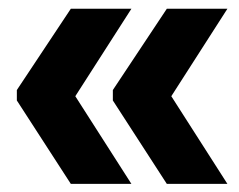

<svg xmlns="http://www.w3.org/2000/svg" viewBox="-20 -470 561 450"><path d="M513 -449.5 381.5 -244.5 513 -39H371L244.5 -234.5V-259L371 -449.5ZM288 -449.5 156.5 -244.5 288 -39H146L19.5 -234.5V-259L146 -449.5Z"/></svg>

Font: Anek Devanagari
Style: Bold
Weight: 700
Designer: Kailash Malviya (Devanagari) & Yesha Goshar (Latin)
Foundry: Ek Type
Version: Version 1.003